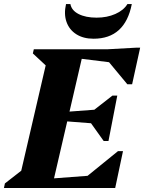

<svg xmlns="http://www.w3.org/2000/svg" viewBox="-47 -935 718 955"><path d="M-27.4 0 -22.6 -22.6 109.4 -125.4 47.8 -39 189.8 -651 229 -564.4 116.4 -669.2 121.2 -690H370.6L210.6 0ZM188.4 0 198.4 -46.2 496.8 -68.6 482 0ZM354.6 0 364.6 -41 540 -183.4H564.8L526 0ZM462.4 -317.6 250 -334 259 -377 480.6 -393.6ZM468.6 -233.8 395 -337 404 -375 512.4 -459.6H536.4L492.6 -233.8ZM613.2 -611 329 -646.2 339 -690H632ZM586.2 -516 478.4 -646 488.4 -690 632.8 -698H650.2L610.2 -516ZM418.4 -742.4Q367.4 -742.4 332.5 -764.7Q297.6 -787 283.8 -826Q270 -865 281.4 -914.8H303.2Q308.8 -883.2 344 -865.2Q379.2 -847.2 433.6 -847.2Q485.2 -847.2 526.5 -865.4Q567.8 -883.6 586.8 -914.8H608.6Q591.8 -828.8 544.2 -785.6Q496.6 -742.4 418.4 -742.4Z"/></svg>

Font: Platypi Light
Style: Italic
Weight: 300
Italic angle: -13°
Designer: David Sargent
Foundry: Bolt Cutter Type
Version: Version 1.200